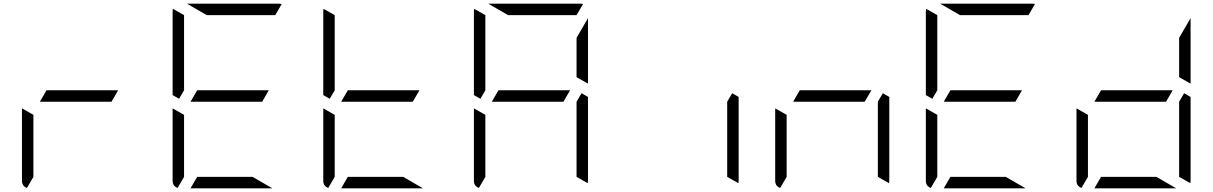

<svg xmlns="http://www.w3.org/2000/svg" viewBox="-20 -1020 6568 1040"><path d="M584 -469H408H196L232 -531H408H620ZM126 -2Q99 -12 99 -41V-433L161 -398V-265V-62Z M1400 -469H1224H1012L1048 -531H1224H1436ZM977 -531 950 -485 915 -505V-959Q915 -968 917 -972L977 -938V-735ZM1348 -62 1455 0H1224H1012L1048 -62H1224ZM942 -2Q915 -12 915 -41V-433L977 -398V-265V-62ZM1100 -938 993 -1000H1224H1492Q1502 -1000 1506 -998L1471 -938H1224Z M2216 -469H2040H1828L1864 -531H2040H2252ZM1793 -531 1766 -485 1731 -505V-959Q1731 -968 1733 -972L1793 -938V-735ZM2164 -62 2271 0H2040H1828L1864 -62H2040ZM1758 -2Q1731 -12 1731 -41V-433L1793 -398V-265V-62Z M3032 -469H2856H2644L2680 -531H2856H3068ZM2609 -531 2582 -485 2547 -505V-959Q2547 -968 2549 -972L2609 -938V-735ZM3130 -515 3165 -495V-41Q3165 -32 3163 -28L3103 -62V-265V-469ZM2574 -2Q2547 -12 2547 -41V-433L2609 -398V-265V-62ZM2732 -938 2625 -1000H2856H3124Q3134 -1000 3138 -998L3103 -938H2856ZM3103 -815 3165 -922V-567L3103 -602V-735Z M3946 -515 3981 -495V-41Q3981 -32 3979 -28L3919 -62V-265V-469Z M4664 -469H4488H4276L4312 -531H4488H4700ZM4762 -515 4797 -495V-41Q4797 -32 4795 -28L4735 -62V-265V-469ZM4206 -2Q4179 -12 4179 -41V-433L4241 -398V-265V-62Z M5480 -469H5304H5092L5128 -531H5304H5516ZM5057 -531 5030 -485 4995 -505V-959Q4995 -968 4997 -972L5057 -938V-735ZM5428 -62 5535 0H5304H5092L5128 -62H5304ZM5022 -2Q4995 -12 4995 -41V-433L5057 -398V-265V-62ZM5180 -938 5073 -1000H5304H5572Q5582 -1000 5586 -998L5551 -938H5304Z M6296 -469H6120H5908L5944 -531H6120H6332ZM6244 -62 6351 0H6120H5908L5944 -62H6120ZM6394 -515 6429 -495V-41Q6429 -32 6427 -28L6367 -62V-265V-469ZM5838 -2Q5811 -12 5811 -41V-433L5873 -398V-265V-62ZM6367 -815 6429 -922V-567L6367 -602V-735Z"/></svg>

Font: DSEG7 Modern Mini
Style: Light
Weight: 300
Designer: Keshikan(Twitter:@keshinomi_88pro)
Version: Version 0.46